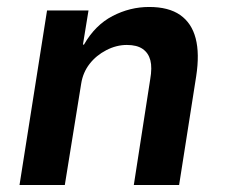

<svg xmlns="http://www.w3.org/2000/svg" viewBox="-20 -531 648 551"><path d="M36 0 115 -501H234L218 -403H221Q253 -459 303 -485Q353 -511 408 -511Q464 -511 497 -488Q530 -465 541.5 -421Q553 -377 543 -312L494 0H364L411 -303Q417 -337 411.5 -358Q406 -379 389.5 -390.5Q373 -402 344 -402Q314 -402 285 -387Q256 -372 237 -347.5Q218 -323 213 -291L166 0Z"/></svg>

Font: Nunito Sans 7pt SemiCondensed
Style: Bold Italic
Weight: 700
Width: 4
Italic angle: -9°
Designer: Vernon Adams
Foundry: Vernon Adams
Version: Version 3.101;gftools[0.9.27]